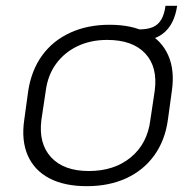

<svg xmlns="http://www.w3.org/2000/svg" viewBox="-20 -632 673 659"><path d="M278 7Q201 7 149.5 -20Q98 -47 75.5 -98Q53 -149 63 -219L77 -321Q88 -391 124.5 -441.5Q161 -492 220.5 -519.5Q280 -547 356 -547Q433 -547 484 -520Q535 -493 557.5 -442Q580 -391 570 -321L556 -219Q546 -149 509 -98Q472 -47 413 -20Q354 7 278 7ZM285 -45Q372 -45 429 -92Q486 -139 496 -220L511 -320Q522 -402 478.5 -448.5Q435 -495 348 -495Q291 -495 246 -473.5Q201 -452 172.5 -413Q144 -374 137 -320L122 -220Q112 -139 155.5 -92Q199 -45 285 -45ZM456 -531Q485 -531 503.5 -538.5Q522 -546 533 -564Q544 -582 548 -612H588Q570 -491 451 -491Z"/></svg>

Font: Pathway Extreme 28pt ExtraLight
Style: Italic
Weight: 250
Italic angle: -8°
Designer: Eduardo Rodriguez Tunni
Foundry: Eduardo Rodriguez Tunni
Version: Version 1.001;gftools[0.9.26]